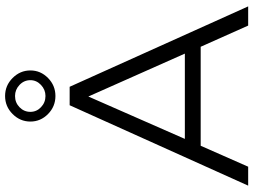

<svg xmlns="http://www.w3.org/2000/svg" viewBox="-140 -852 992 752"><g transform="rotate(-90 356.0 -476.0)"><path d="M426.5 -783.9Q397 -754.9 356 -754.9Q314.9 -754.9 285.4 -783.9Q255.9 -813 255.9 -853Q255.9 -893.1 285.4 -922.6Q314.9 -952.1 356 -952.1Q397 -952.1 426.5 -922.6Q456.1 -893.1 456.1 -853Q456.1 -813 426.5 -783.9ZM356 -913.1Q330.1 -913.1 312 -895.5Q293.9 -877.9 293.9 -853Q293.9 -828.6 312.3 -811.3Q330.6 -793.9 356 -793.9Q380.9 -793.9 399.4 -811.5Q418 -829.1 418 -853Q418 -877.9 399.4 -895.5Q380.9 -913.1 356 -913.1ZM631.8 0 548.8 -186H161.1L79.1 0H4.9L319.8 -699.2H392.1L707 0ZM188 -248H522L354 -626Z"/></g></svg>

Font: Montserrat arm Light
Style: Regular
Weight: 300
Designer: Julieta Ulanovsky
Foundry: Julieta Ulanovsky
Version: Version 6.000;PS 006.000;hotconv 1.0.88;makeotf.lib2.5.64775